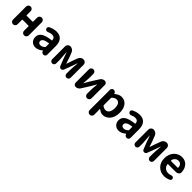

<svg xmlns="http://www.w3.org/2000/svg" viewBox="452 -2322 4286 4286"><g transform="rotate(45 2595.5 -178.5)"><path d="M79.1 -73.2V-487.3Q79.1 -517.6 100.6 -538.6Q122.1 -559.6 152.3 -559.6Q182.6 -559.6 203.6 -538.6Q224.6 -517.6 224.6 -487.3V-360.4Q224.6 -350.6 234.4 -350.6H418.9Q428.7 -350.6 428.7 -360.4V-486.3Q428.7 -516.6 450.2 -538.1Q471.7 -559.6 502.4 -559.6Q533.2 -559.6 554.7 -538.1Q576.2 -516.6 576.2 -486.3V-73.2Q576.2 -43 554.7 -21.5Q533.2 0 502.4 0Q471.7 0 450.2 -21.5Q428.7 -43 428.7 -73.2V-212.9Q428.7 -222.7 418.9 -222.7H234.4Q224.6 -222.7 224.6 -212.9V-73.2Q224.6 -43 203.6 -21.5Q182.6 0 152.3 0Q122.1 0 100.6 -21.5Q79.1 -43 79.1 -73.2Z M870.1 13.7Q795.9 13.7 750 -33.2Q704.1 -80.1 704.1 -152.3Q704.1 -241.2 778.8 -290.5Q853.5 -339.8 1016.6 -358.4Q1026.4 -359.4 1025.4 -369.1Q1017.6 -456.1 931.6 -456.1Q883.8 -456.1 826.2 -428.7Q813.5 -422.9 800.8 -422.9Q792 -422.9 783.2 -425.8Q761.7 -431.6 751 -451.2Q743.2 -464.8 743.2 -478.5Q743.2 -486.3 746.1 -494.1Q752 -516.6 772.5 -527.3Q867.2 -574.2 958 -574.2Q1064.5 -574.2 1118.7 -511.2Q1172.9 -448.2 1172.9 -327.1V-59.6Q1172.9 -35.2 1155.3 -17.6Q1137.7 0 1113.3 0H1108.4Q1084 0 1065.9 -15.1Q1047.9 -30.3 1043 -53.7V-58.6Q1042 -59.6 1040.5 -59.6Q1039.1 -59.6 1038.1 -58.6Q952.1 13.7 870.1 13.7ZM918 -100.6Q968.8 -100.6 1019.5 -149.4Q1026.4 -156.2 1026.4 -166V-258.8Q1026.4 -262.7 1023.4 -265.6Q1021.5 -267.6 1017.6 -267.6Q1017.6 -267.6 1016.6 -267.6Q923.8 -254.9 884.3 -228.5Q844.7 -202.1 844.7 -164.1Q844.7 -131.8 864.7 -116.2Q884.8 -100.6 918 -100.6Z M1323.2 -64.5V-476.6Q1323.2 -510.7 1347.7 -535.2Q1372.1 -559.6 1406.2 -559.6Q1444.3 -559.6 1475.6 -538.6Q1506.8 -517.6 1520.5 -482.4L1572.3 -348.6Q1577.1 -333 1591.8 -289.6Q1606.4 -246.1 1613.3 -223.6Q1614.3 -220.7 1616.7 -220.7Q1619.1 -220.7 1620.1 -223.6Q1655.3 -327.1 1662.1 -348.6L1710.9 -481.4Q1723.6 -516.6 1754.4 -538.1Q1785.2 -559.6 1822.3 -559.6Q1857.4 -559.6 1881.8 -535.2Q1906.2 -510.7 1906.2 -476.6V-65.4Q1906.2 -38.1 1887.2 -19Q1868.2 0 1840.8 0Q1813.5 0 1794.4 -19Q1775.4 -38.1 1775.4 -65.4V-172.9Q1775.4 -235.4 1791 -398.4Q1791 -401.4 1788.6 -401.4Q1786.1 -401.4 1785.2 -398.4Q1776.4 -372.1 1757.3 -320.8Q1738.3 -269.5 1732.4 -251L1670.9 -88.9Q1664.1 -71.3 1648.9 -60.5Q1633.8 -49.8 1614.7 -49.8Q1595.7 -49.8 1580.1 -60.5Q1564.5 -71.3 1558.6 -88.9L1495.1 -251Q1487.3 -274.4 1468.8 -325.2Q1450.2 -376 1442.4 -398.4Q1441.4 -401.4 1439 -401.4Q1436.5 -401.4 1436.5 -398.4Q1452.1 -205.1 1452.1 -172.9V-64.5Q1452.1 -38.1 1433.1 -19Q1414.1 0 1387.7 0Q1361.3 0 1342.3 -19Q1323.2 -38.1 1323.2 -64.5Z M2129.9 0Q2101.6 0 2082 -19.5Q2062.5 -39.1 2062.5 -67.4V-489.3Q2062.5 -518.6 2083 -539.1Q2103.5 -559.6 2133.3 -559.6Q2163.1 -559.6 2183.6 -539.1Q2204.1 -518.6 2204.1 -489.3V-382.8Q2204.1 -358.4 2202.6 -327.6Q2201.2 -296.9 2196.8 -249Q2192.4 -201.2 2191.4 -184.6Q2191.4 -182.6 2193.4 -182.6Q2195.3 -182.6 2196.3 -184.6Q2257.8 -291 2262.7 -299.8L2390.6 -502.9Q2407.2 -529.3 2434.6 -544.4Q2461.9 -559.6 2493.2 -559.6Q2521.5 -559.6 2541 -540Q2560.5 -520.5 2560.5 -493.2V-71.3Q2560.5 -42 2539.6 -21Q2518.6 0 2489.3 0Q2460 0 2439 -21Q2418 -42 2418 -71.3V-175.8Q2418 -225.6 2431.6 -375Q2431.6 -377 2429.7 -377Q2427.7 -377 2426.8 -375Q2377 -290 2360.4 -258.8L2232.4 -56.6Q2215.8 -30.3 2188 -15.1Q2160.2 0 2129.9 0Z M2716.8 144.5V-498Q2716.8 -522.5 2734.4 -540Q2752 -557.6 2776.4 -557.6H2784.2Q2806.6 -557.6 2824.2 -543Q2841.8 -528.3 2845.7 -505.9L2846.7 -502Q2846.7 -500 2848.6 -500Q2850.6 -500 2852.5 -501Q2936.5 -571.3 3015.6 -571.3Q3118.2 -571.3 3176.8 -494.1Q3235.4 -417 3235.4 -287.1Q3235.4 -216.8 3215.8 -158.7Q3196.3 -100.6 3163.1 -63Q3129.9 -25.4 3086.9 -4.4Q3043.9 16.6 2998 16.6Q2929.7 16.6 2866.2 -38.1Q2864.3 -40 2861.8 -39.1Q2859.4 -38.1 2859.4 -35.2L2862.3 46.9V144.5Q2862.3 174.8 2841.3 195.8Q2820.3 216.8 2790 216.8Q2759.8 216.8 2738.3 195.8Q2716.8 174.8 2716.8 144.5ZM2964.8 -104.5Q3018.6 -104.5 3051.8 -150.4Q3085 -196.3 3085 -285.2Q3085 -451.2 2973.6 -451.2Q2923.8 -451.2 2870.1 -399.4Q2862.3 -392.6 2862.3 -382.8V-156.2Q2862.3 -146.5 2870.1 -140.6Q2916 -104.5 2964.8 -104.5Z M3498 13.7Q3423.8 13.7 3377.9 -33.2Q3332 -80.1 3332 -152.3Q3332 -241.2 3406.7 -290.5Q3481.4 -339.8 3644.5 -358.4Q3654.3 -359.4 3653.3 -369.1Q3645.5 -456.1 3559.6 -456.1Q3511.7 -456.1 3454.1 -428.7Q3441.4 -422.9 3428.7 -422.9Q3419.9 -422.9 3411.1 -425.8Q3389.6 -431.6 3378.9 -451.2Q3371.1 -464.8 3371.1 -478.5Q3371.1 -486.3 3374 -494.1Q3379.9 -516.6 3400.4 -527.3Q3495.1 -574.2 3585.9 -574.2Q3692.4 -574.2 3746.6 -511.2Q3800.8 -448.2 3800.8 -327.1V-59.6Q3800.8 -35.2 3783.2 -17.6Q3765.6 0 3741.2 0H3736.3Q3711.9 0 3693.8 -15.1Q3675.8 -30.3 3670.9 -53.7V-58.6Q3669.9 -59.6 3668.5 -59.6Q3667 -59.6 3666 -58.6Q3580.1 13.7 3498 13.7ZM3545.9 -100.6Q3596.7 -100.6 3647.5 -149.4Q3654.3 -156.2 3654.3 -166V-258.8Q3654.3 -262.7 3651.4 -265.6Q3649.4 -267.6 3645.5 -267.6Q3645.5 -267.6 3644.5 -267.6Q3551.8 -254.9 3512.2 -228.5Q3472.7 -202.1 3472.7 -164.1Q3472.7 -131.8 3492.7 -116.2Q3512.7 -100.6 3545.9 -100.6Z M3951.2 -64.5V-476.6Q3951.2 -510.7 3975.6 -535.2Q4000 -559.6 4034.2 -559.6Q4072.3 -559.6 4103.5 -538.6Q4134.8 -517.6 4148.4 -482.4L4200.2 -348.6Q4205.1 -333 4219.7 -289.6Q4234.4 -246.1 4241.2 -223.6Q4242.2 -220.7 4244.6 -220.7Q4247.1 -220.7 4248 -223.6Q4283.2 -327.1 4290 -348.6L4338.9 -481.4Q4351.6 -516.6 4382.3 -538.1Q4413.1 -559.6 4450.2 -559.6Q4485.4 -559.6 4509.8 -535.2Q4534.2 -510.7 4534.2 -476.6V-65.4Q4534.2 -38.1 4515.1 -19Q4496.1 0 4468.8 0Q4441.4 0 4422.4 -19Q4403.3 -38.1 4403.3 -65.4V-172.9Q4403.3 -235.4 4418.9 -398.4Q4418.9 -401.4 4416.5 -401.4Q4414.1 -401.4 4413.1 -398.4Q4404.3 -372.1 4385.3 -320.8Q4366.2 -269.5 4360.4 -251L4298.8 -88.9Q4292 -71.3 4276.9 -60.5Q4261.7 -49.8 4242.7 -49.8Q4223.6 -49.8 4208 -60.5Q4192.4 -71.3 4186.5 -88.9L4123 -251Q4115.2 -274.4 4096.7 -325.2Q4078.1 -376 4070.3 -398.4Q4069.3 -401.4 4066.9 -401.4Q4064.5 -401.4 4064.5 -398.4Q4080.1 -205.1 4080.1 -172.9V-64.5Q4080.1 -38.1 4061 -19Q4042 0 4015.6 0Q3989.3 0 3970.2 -19Q3951.2 -38.1 3951.2 -64.5Z M4933.6 13.7Q4812.5 13.7 4733.9 -65.4Q4655.3 -144.5 4655.3 -279.3Q4655.3 -344.7 4677.2 -401.4Q4699.2 -458 4735.8 -495.1Q4772.5 -532.2 4819.3 -553.2Q4866.2 -574.2 4916 -574.2Q5024.4 -574.2 5085 -504.9Q5150.4 -431.6 5150.4 -320.3Q5150.4 -286.1 5124 -263.7Q5096.7 -239.3 5058.6 -239.3H4807.6Q4804.7 -239.3 4801.8 -236.3Q4798.8 -233.4 4799.8 -229.5Q4810.5 -166 4851.6 -132.3Q4892.6 -98.6 4953.1 -98.6Q4994.1 -98.6 5033.2 -114.3Q5044.9 -119.1 5056.6 -119.1Q5065.4 -119.1 5073.2 -117.2Q5094.7 -111.3 5104.5 -92.8Q5111.3 -80.1 5111.3 -66.4Q5111.3 -59.6 5109.4 -52.7Q5104.5 -31.2 5085 -22.5Q5010.7 13.7 4933.6 13.7ZM4797.9 -343.8Q4797.9 -340.8 4799.8 -338.9Q4801.8 -335.9 4805.7 -335.9H5014.6Q5018.6 -335.9 5021.5 -338.9Q5024.4 -341.8 5024.4 -345.7Q5024.4 -345.7 5024.4 -345.7Q5021.5 -400.4 4995.1 -430.2Q4968.8 -460 4918 -460Q4874 -460 4840.8 -430.7Q4797.9 -391.6 4797.9 -343.8Z"/></g></svg>

Font: Gen Jyuu GothicX Bold
Style: Bold
Weight: 700
Designer: Ryoko NISHIZUKA (kana &amp; ideographs); Paul D. Hunt (Latin, Greek &amp; Cyrillic); Wenlong ZHANG (bopomofo); Sandoll C
Version: Version 1.058.20140828